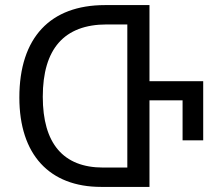

<svg xmlns="http://www.w3.org/2000/svg" viewBox="-20 -734 859 754"><path d="M567 -415V-714H392C178 -714 56 -587 56 -351C56 -127 174 0 377 0H567V-340H697V-183H778V-415ZM480 -76H385C228 -76 148 -171 148 -354C148 -542 232 -638 399 -638H480Z"/></svg>

Font: Noto Sans Georgian SemiCondensed
Style: Regular
Weight: 400
Width: 4
Designer: Monotype Design Team, Akaki Razmadze
Foundry: Google LLC
Version: Version 2.005